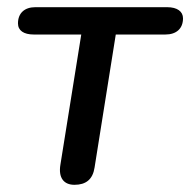

<svg xmlns="http://www.w3.org/2000/svg" viewBox="-20 -507 529 534"><path d="M187 7C219 7 238 -8 243 -41L302 -411H440C470 -411 489 -427 489 -456C489 -475 473 -487 445 -487H78C49 -487 30 -471 30 -442C30 -422 46 -411 74 -411H206L148 -49C142 -13 157 7 187 7Z"/></svg>

Font: SN Pro Medium
Style: Italic
Weight: 400
Italic angle: -9°
Designer: Tobias Whetton
Foundry: Supernotes
Version: Version 1.001;Glyphs 3.2 (3249)